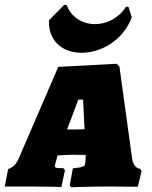

<svg xmlns="http://www.w3.org/2000/svg" viewBox="-41 -780 635 804"><path d="M164 -695C161 -604 225 -559 301 -559C381 -559 473 -609 511 -707L497 -751L487 -752C455 -703 405 -679 357 -679C306 -679 258 -706 238 -759L228 -760ZM511 -125 459 -502 447 -513 203 -500 35 -111C26 -91 10 -77 -7 -72L-21 1H89C138 1 216 3 216 3L231 -67L224 -76H205C194 -76 189 -78 189 -85C189 -89 190 -94 193 -103L200 -129C197 -129 248 -132 261 -132L318 -131L317 -110C317 -105 316 -102 316 -99C316 -83 309 -80 264 -75L251 -3L257 4C257 4 339 1 418 1C465 1 536 2 536 2L552 -64L546 -73C527 -76 515 -89 511 -125ZM240 -238 287 -363H307L313 -239C295 -238 288 -238 276 -238Z"/></svg>

Font: Alegreya SC Black
Style: Italic
Weight: 900
Italic angle: -7°
Designer: Juan Pablo del Peral
Foundry: Huerta Tipografica
Version: Version 2.007;PS 002.007;hotconv 1.0.88;makeotf.lib2.5.64775